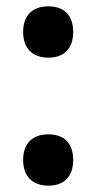

<svg xmlns="http://www.w3.org/2000/svg" viewBox="-20 -575 304 606"><path d="M53 -474C53 -421 84 -393 133 -393C180 -393 211 -420 211 -474C211 -528 181 -555 133 -555C83 -555 53 -527 53 -474ZM53 -70C53 -17 84 11 133 11C181 11 211 -17 211 -70C211 -123 182 -151 133 -151C83 -151 53 -123 53 -70Z"/></svg>

Font: Noto Sans Georgian Condensed Bold
Style: Regular
Weight: 700
Width: 3
Designer: Monotype Design Team, Akaki Razmadze
Foundry: Google LLC
Version: Version 2.005